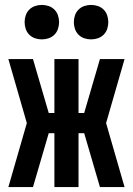

<svg xmlns="http://www.w3.org/2000/svg" viewBox="-20 -760 540 780"><path d="M201 0V-219H178L114 0H14L89 -260L14 -520H114L178 -301H201V-520H299V-301H322L386 -520H486L411 -260L486 0H386L322 -219H299V0ZM350 -600Q336 -600 322.5 -604.5Q309 -609 299 -619Q289 -629 284.5 -642.5Q280 -656 280 -670Q280 -684 284.5 -697.5Q289 -711 299 -721Q309 -731 322.5 -735.5Q336 -740 350 -740Q364 -740 377.5 -735.5Q391 -731 401 -721Q411 -711 415.5 -697.5Q420 -684 420 -670Q420 -656 415.5 -642.5Q411 -629 401 -619Q391 -609 377.5 -604.5Q364 -600 350 -600ZM150 -600Q136 -600 122.5 -604.5Q109 -609 99 -619Q89 -629 84.5 -642.5Q80 -656 80 -670Q80 -684 84.5 -697.5Q89 -711 99 -721Q109 -731 122.5 -735.5Q136 -740 150 -740Q164 -740 177.5 -735.5Q191 -731 201 -721Q211 -711 215.5 -697.5Q220 -684 220 -670Q220 -656 215.5 -642.5Q211 -629 201 -619Q191 -609 177.5 -604.5Q164 -600 150 -600Z"/></svg>

Font: Iosevka Curly Extrabold
Style: Regular
Weight: 800
Monospace: yes
Designer: Belleve Invis
Foundry: Belleve Invis
Version: Version 22.1.2; ttfautohint (v1.8.4)